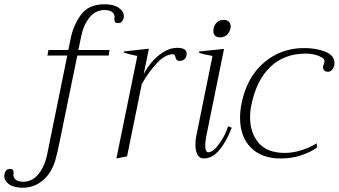

<svg xmlns="http://www.w3.org/2000/svg" viewBox="-137 -732 1586 899"><path d="M443 -656Q443 -651 442 -648Q440 -639 434 -631.5Q428 -624 417 -624Q406 -624 402.5 -628Q399 -632 399 -638.5Q399 -645 398 -648Q400 -652 400 -653Q396 -685 352 -685Q311 -685 282.5 -650.5Q254 -616 243 -561L230 -498H376L372 -472H225L139 -53Q131 -15 126 3Q110 71 67.5 109Q25 147 -30 147Q-72 147 -94.5 131Q-117 115 -117 92Q-117 86 -116 83Q-111 59 -91 59Q-80 59 -77 63Q-74 67 -73.5 73Q-73 79 -73 82Q-73 83 -74 84.5Q-75 86 -75 87Q-71 119 -28 119Q13 119 42 84.5Q71 50 83 -5L178 -472H85L90 -498H183L193 -547Q205 -611 241 -661.5Q277 -712 353 -712Q395 -712 419 -695.5Q443 -679 443 -656Z M737 -481Q737 -466 728.5 -456.5Q720 -447 705 -447Q694 -447 690 -452Q686 -457 683.5 -467.5Q681 -478 674 -478Q638 -478 600.5 -439.5Q563 -401 527 -339L458 0L408 10L506 -470Q470 -477 442 -486L443 -491L560 -504L536 -386Q566 -441 608.5 -474.5Q651 -508 693 -508Q737 -508 737 -481Z M862 -586Q862 -594 863 -598Q867 -617 879.5 -628Q892 -639 910 -639Q926 -639 934.5 -630.5Q943 -622 943 -608Q943 -602 942 -598Q937 -579 924.5 -568Q912 -557 894 -557Q879 -557 870.5 -564.5Q862 -572 862 -586ZM778 -54Q778 -78 782 -95L858 -470Q813 -478 795 -485L796 -491L912 -503L828 -90Q824 -64 824 -51Q824 -19 838 -19Q861 -19 890 -59.5Q919 -100 931 -141L948 -134Q924 -70 890.5 -30Q857 10 818 10Q797 10 787.5 -8Q778 -26 778 -54Z M987 -180Q987 -214 994 -248Q1019 -370 1098.5 -438.5Q1178 -507 1287 -507Q1343 -507 1386 -490Q1429 -473 1429 -437Q1429 -429 1428 -425Q1425 -414 1417.5 -405Q1410 -396 1398 -396Q1386 -396 1380 -403.5Q1374 -411 1376 -422Q1377 -426 1379 -431Q1381 -436 1382 -442Q1386 -457 1358 -469Q1330 -481 1295 -481Q1193 -481 1128 -418Q1063 -355 1040 -240Q1034 -212 1034 -182Q1034 -110 1074 -63Q1114 -16 1197 -16Q1234 -16 1274 -28.5Q1314 -41 1346 -61L1347 -41Q1316 -19 1272.5 -4.5Q1229 10 1177 10Q1088 10 1037.5 -41Q987 -92 987 -180Z"/></svg>

Font: Trirong ExtraLight
Style: Italic
Weight: 275
Italic angle: -12°
Designer: Katatrad Team
Foundry: CadsonDemak
Version: Version 1.003